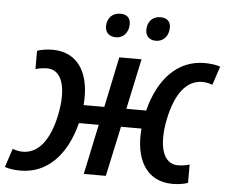

<svg xmlns="http://www.w3.org/2000/svg" viewBox="-67 -797 1035 868"><g transform="rotate(5 450.0 -363.0)"><path d="M615 -628C648 -628 673 -653 673 -693C673 -721 656 -736 627 -736C589 -736 568 -709 568 -674C568 -643 588 -628 615 -628ZM434 -628C466 -628 491 -653 491 -693C491 -721 474 -736 445 -736C407 -736 385 -709 385 -674C385 -643 406 -628 434 -628ZM57 10C177 10 264 -80 301 -227H391L343 0H443L492 -227H585C573 -92 624 9 745 10C773 10 802 5 816 -1V-84C801 -79 781 -76 763 -76C696 -76 670 -157 696 -282C720 -396 769 -461 841 -461C856 -461 871 -458 887 -452L915 -537C897 -543 873 -547 843 -547C723 -547 636 -457 599 -310H509L558 -539H457L409 -310H315C327 -446 276 -546 155 -547C127 -547 98 -542 84 -536V-453C99 -458 119 -461 137 -461C204 -461 230 -380 204 -254C180 -141 131 -76 59 -76C44 -76 29 -79 13 -85L-15 0C3 6 27 10 57 10Z"/></g></svg>

Font: Noto Sans Medium
Style: Italic
Weight: 500
Italic angle: -12°
Designer: Monotype Design Team
Foundry: Monotype Imaging Inc.
Version: Version 2.013